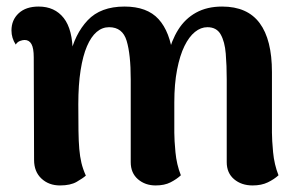

<svg xmlns="http://www.w3.org/2000/svg" viewBox="-20 -551 910 586"><path d="M810 -146Q810 -124 813.5 -86.5Q817 -49 830 -16Q817 -4 797.5 5.5Q778 15 751 15Q717 15 694.5 -4Q672 -23 672 -56V-309Q672 -351 669 -387.5Q666 -424 653.5 -446Q641 -468 613 -468Q593 -468 575 -453.5Q557 -439 543 -410.5Q529 -382 520.5 -338.5Q512 -295 512 -238V-146Q512 -124 515.5 -86.5Q519 -49 532 -16Q519 -4 500.5 5.5Q482 15 455 15Q423 15 401 -4Q379 -23 379 -56V-309Q379 -385 366.5 -426.5Q354 -468 313 -468Q292 -468 275 -453.5Q258 -439 245.5 -410Q233 -381 226 -336.5Q219 -292 219 -233Q219 -185 219.5 -152Q220 -119 222 -96Q224 -73 228.5 -54Q233 -35 242 -15Q233 -7 214 4Q195 15 163 15Q129 15 106.5 -6Q84 -27 84 -63L83 -376Q83 -404 76 -416.5Q69 -429 55 -429Q49 -429 41 -426Q33 -423 28 -415Q15 -435 15 -458Q15 -490 37 -510.5Q59 -531 98 -531Q147 -531 174.5 -496Q202 -461 202 -388V-356L193 -379Q208 -447 247.5 -489Q287 -531 360 -531Q429 -531 464 -492.5Q499 -454 508 -379L493 -383Q503 -427 524 -460.5Q545 -494 578.5 -512.5Q612 -531 658 -531Q735 -531 772.5 -480.5Q810 -430 810 -331Z"/></svg>

Font: Arima Thin
Style: Regular
Weight: 100
Designer: Joana Correia and Natanael Gama
Foundry: NDISCOVER
Version: Version 1.101;gftools[0.9.23]